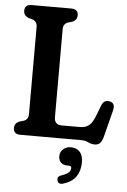

<svg xmlns="http://www.w3.org/2000/svg" viewBox="-62 -744 683 1032"><g transform="rotate(5 280.0 -228.5)"><path d="M292 -630 267.5 -623Q243.5 -613 243.5 -585.5V-111Q243.5 -69.5 283 -69.5H380Q412.5 -69.5 431 -85Q449.5 -100.5 464.5 -140L485 -194Q492.5 -212.5 503.8 -218.2Q515 -224 529 -221Q561.5 -214 551.5 -174L515 -31Q508.5 -6 498.2 5.5Q488 17 469 17Q449.5 17 433.8 8.5Q418 0 393 0H66.5Q29 0 29 -33.5Q29 -59 54 -70L79 -77Q103 -86.5 103 -114.5V-585.5Q103 -613.5 79 -623L54 -630Q29 -641 29 -666.5Q29 -700 66.5 -700H280Q317.5 -700 317.5 -666.5Q317.5 -641 292 -630ZM332.5 142.5Q309.5 142.5 297.2 129.8Q285 117 285 96Q285 72.5 302 57.8Q319 43 343.5 43Q372 43 390.5 61.5Q409 80 409 118Q409 164 387.8 195.5Q366.5 227 318 241.5Q292 249 286.5 226.5Q282 205 305.5 198Q334.5 188.5 344.5 177.8Q354.5 167 354.5 155Q354.5 142.5 341 142.5Z"/></g></svg>

Font: Fraunces 144pt S100 SemiBold
Style: Regular
Weight: 600
Version: Version 1.000; ttfautohint (v1.8.3)